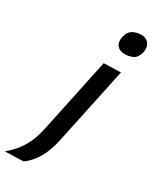

<svg xmlns="http://www.w3.org/2000/svg" viewBox="-330 -798 858 1057"><g transform="rotate(30 99.0 -270.0)"><path d="M-96.5 195.5Q-41.5 149 -12 97.8Q17.5 46.5 32 -24L73 -218L83.5 -267.5Q98 -337.5 109.2 -390.2Q120.5 -443 132 -497L239.5 -500.5Q228 -445 216.8 -392Q205.5 -339 190.5 -268Q173 -185 160.5 -126.5Q148 -68 136 -11Q120.5 62 91.8 111.5Q63 161 20.5 192ZM206 -598Q173.5 -598 157.2 -618Q141 -638 148.5 -674Q155.5 -707.5 178.8 -721.8Q202 -736 234.5 -736Q266.5 -736 282.2 -714.2Q298 -692.5 291.5 -660Q284 -624.5 261.5 -611.2Q239 -598 206 -598Z"/></g></svg>

Font: Commissioner Medium
Style: Italic
Weight: 500
Italic angle: -12°
Designer: Kostas Bartsokas
Foundry: Kostas Bartsokas
Version: Version 1.000; ttfautohint (v1.8.3)